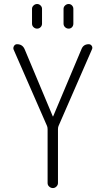

<svg xmlns="http://www.w3.org/2000/svg" viewBox="-20 -955 540 975"><path d="M302.7 -910.2Q302.7 -919.9 310.5 -927.2Q318.4 -934.6 328.6 -934.6Q338.9 -934.6 345.7 -927.2Q352.5 -919.9 352.5 -910.2V-835Q352.5 -824.2 345.7 -816.9Q338.9 -809.6 328.6 -809.6Q318.4 -809.6 310.5 -816.9Q302.7 -824.2 302.7 -835ZM142.6 -910.2Q142.6 -919.9 150.4 -927.2Q158.2 -934.6 168.5 -934.6Q178.7 -934.6 186 -927.2Q193.4 -919.9 193.4 -910.2V-835Q193.4 -824.2 186 -816.9Q178.7 -809.6 168.5 -809.6Q158.2 -809.6 150.4 -816.9Q142.6 -824.2 142.6 -835ZM218.8 -315.4 48.8 -704.1Q45.9 -712.9 51.3 -721.7Q56.6 -730.5 66.4 -730.5Q94.7 -730.5 105.5 -704.1L248 -364.3Q248 -363.3 249 -363.3Q250 -363.3 250 -364.3L393.6 -705.1Q403.3 -730.5 430.7 -730.5Q440.4 -730.5 445.8 -722.2Q451.2 -713.9 447.3 -705.1L277.3 -315.4Q274.4 -308.6 274.4 -298.8V-25.4Q274.4 -15.6 266.6 -7.8Q258.8 0 248.5 0Q238.3 0 230 -7.3Q221.7 -14.6 221.7 -25.4V-298.8Q221.7 -308.6 218.8 -315.4Z"/></svg>

Font: Rounded-X Mgen+ 2m light
Style: Regular
Weight: 200
Designer: [Source Han Sans]
Ryoko NISHIZUKA  (kana & ideographs); Paul D. Hunt (Latin, Greek & Cyrillic); Wenlong ZHANG  (bopomofo
Version: Version 1.059.20150602